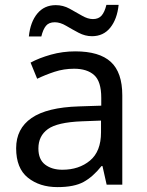

<svg xmlns="http://www.w3.org/2000/svg" viewBox="-20 -806 601 785"><path d="M288 -596Q386 -596 433 -553Q480 -510 480 -416V-51H416L399 -127H395Q360 -83 321.5 -62Q283 -41 215 -41Q142 -41 94 -79.5Q46 -118 46 -200Q46 -280 109 -323.5Q172 -367 303 -371L394 -374V-406Q394 -473 365 -499Q336 -525 283 -525Q241 -525 203 -512.5Q165 -500 132 -484L105 -550Q140 -569 188 -582.5Q236 -596 288 -596ZM314 -310Q214 -306 175.5 -278Q137 -250 137 -199Q137 -154 164.5 -133Q192 -112 235 -112Q303 -112 348 -149.5Q393 -187 393 -265V-313ZM98 -657Q104 -716 132.5 -750.5Q161 -785 208 -785Q238 -785 264.5 -770.5Q291 -756 315 -742Q339 -728 360 -728Q383 -728 395.5 -742.5Q408 -757 415 -786H465Q459 -728 431 -693Q403 -658 356 -658Q328 -658 301.5 -672Q275 -686 250.5 -700.5Q226 -715 204 -715Q180 -715 168 -700.5Q156 -686 149 -657Z"/></svg>

Font: Noto Sans Tamil UI
Style: Regular
Weight: 400
Designer: Jelle Bosma - Monotype Design Team
Foundry: Monotype Imaging Inc.
Version: Version 2.004; ttfautohint (v1.8.4.7-5d5b)